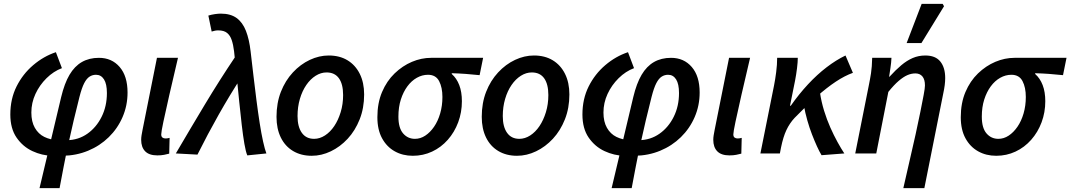

<svg xmlns="http://www.w3.org/2000/svg" viewBox="-20 -788 5497 986"><path d="M183 178 294 -289Q311 -360 337 -404Q363 -448 400.5 -469.5Q438 -491 488 -491Q554 -491 594.5 -444Q635 -397 635 -313Q635 -246 609.5 -187Q584 -128 538.5 -83.5Q493 -39 432.5 -14Q372 11 302 12L324 -68Q383 -69 429 -101.5Q475 -134 502 -188.5Q529 -243 529 -310Q529 -357 514 -380.5Q499 -404 473 -404Q455 -404 440 -394.5Q425 -385 412.5 -361Q400 -337 388 -290Q373 -232 358.5 -170Q344 -108 330.5 -46.5Q317 15 306 72.5Q295 130 286 178ZM248 12Q196 11 146.5 -12Q97 -35 65 -81.5Q33 -128 33 -200Q33 -280 65 -344Q97 -408 150.5 -453.5Q204 -499 267 -520L298 -438Q255 -422 219 -386.5Q183 -351 162 -305.5Q141 -260 141 -210Q141 -163 159 -131.5Q177 -100 207.5 -85Q238 -70 277 -68Z M788 10Q746 10 725.5 -11Q705 -32 705 -70Q705 -81 707 -93.5Q709 -106 712 -121L786 -491H894Q869 -385 849.5 -300Q830 -215 819 -162.5Q808 -110 808 -98Q808 -86 814.5 -81.5Q821 -77 829 -77Q834 -77 839 -77.5Q844 -78 851 -80L849 1Q838 4 823 7Q808 10 788 10Z M1250 10Q1242 -9 1235 -49.5Q1228 -90 1221.5 -146Q1215 -202 1208.5 -266Q1202 -330 1195.5 -396.5Q1189 -463 1182 -525Q1178 -558 1170 -582Q1162 -606 1146 -619Q1130 -632 1101 -632Q1091 -632 1084.5 -630.5Q1078 -629 1067 -626L1050 -708Q1066 -713 1083.5 -715.5Q1101 -718 1114 -718Q1164 -718 1195 -695.5Q1226 -673 1243 -629.5Q1260 -586 1267 -524Q1274 -464 1281.5 -400Q1289 -336 1297 -273.5Q1305 -211 1313.5 -156.5Q1322 -102 1331 -61.5Q1340 -21 1348 0ZM883 0Q958 -128 1032.5 -252Q1107 -376 1189 -498L1221 -394Q1159 -298 1103 -199Q1047 -100 994 6Z M1581 12Q1526 12 1485 -12.5Q1444 -37 1422 -82Q1400 -127 1400 -188Q1400 -259 1422.5 -316.5Q1445 -374 1484 -416Q1523 -458 1571 -480.5Q1619 -503 1668 -503Q1724 -503 1764.5 -478.5Q1805 -454 1827.5 -409Q1850 -364 1850 -303Q1850 -233 1827 -175Q1804 -117 1765.5 -75.5Q1727 -34 1679 -11Q1631 12 1581 12ZM1593 -75Q1622 -75 1649 -92.5Q1676 -110 1696.5 -140.5Q1717 -171 1729.5 -212Q1742 -253 1742 -300Q1742 -356 1720.5 -386Q1699 -416 1657 -416Q1628 -416 1601 -399Q1574 -382 1553 -351.5Q1532 -321 1520 -280Q1508 -239 1508 -192Q1508 -137 1530 -106Q1552 -75 1593 -75Z M2100 12Q2048 12 2007 -11Q1966 -34 1942 -78Q1918 -122 1918 -186Q1918 -259 1942 -315.5Q1966 -372 2006.5 -411Q2047 -450 2095.5 -470.5Q2144 -491 2194 -491H2461L2443 -402Q2405 -406 2371 -408.5Q2337 -411 2300 -412V-408Q2325 -386 2338.5 -351Q2352 -316 2352 -268Q2352 -211 2333 -160Q2314 -109 2279.5 -70Q2245 -31 2199 -9.5Q2153 12 2100 12ZM2111 -75Q2139 -75 2164 -91.5Q2189 -108 2209 -137Q2229 -166 2240.5 -205.5Q2252 -245 2252 -290Q2252 -339 2235 -371.5Q2218 -404 2178 -404Q2148 -404 2120.5 -388.5Q2093 -373 2072 -344.5Q2051 -316 2038.5 -277Q2026 -238 2026 -189Q2026 -131 2050 -103Q2074 -75 2111 -75Z M2635 12Q2580 12 2539 -12.5Q2498 -37 2476 -82Q2454 -127 2454 -188Q2454 -259 2476.5 -316.5Q2499 -374 2538 -416Q2577 -458 2625 -480.5Q2673 -503 2722 -503Q2778 -503 2818.5 -478.5Q2859 -454 2881.5 -409Q2904 -364 2904 -303Q2904 -233 2881 -175Q2858 -117 2819.5 -75.5Q2781 -34 2733 -11Q2685 12 2635 12ZM2647 -75Q2676 -75 2703 -92.5Q2730 -110 2750.5 -140.5Q2771 -171 2783.5 -212Q2796 -253 2796 -300Q2796 -356 2774.5 -386Q2753 -416 2711 -416Q2682 -416 2655 -399Q2628 -382 2607 -351.5Q2586 -321 2574 -280Q2562 -239 2562 -192Q2562 -137 2584 -106Q2606 -75 2647 -75Z M3121 178 3232 -289Q3249 -360 3275 -404Q3301 -448 3338.5 -469.5Q3376 -491 3426 -491Q3492 -491 3532.5 -444Q3573 -397 3573 -313Q3573 -246 3547.5 -187Q3522 -128 3476.5 -83.5Q3431 -39 3370.5 -14Q3310 11 3240 12L3262 -68Q3321 -69 3367 -101.5Q3413 -134 3440 -188.5Q3467 -243 3467 -310Q3467 -357 3452 -380.5Q3437 -404 3411 -404Q3393 -404 3378 -394.5Q3363 -385 3350.5 -361Q3338 -337 3326 -290Q3311 -232 3296.5 -170Q3282 -108 3268.5 -46.5Q3255 15 3244 72.5Q3233 130 3224 178ZM3186 12Q3134 11 3084.5 -12Q3035 -35 3003 -81.5Q2971 -128 2971 -200Q2971 -280 3003 -344Q3035 -408 3088.5 -453.5Q3142 -499 3205 -520L3236 -438Q3193 -422 3157 -386.5Q3121 -351 3100 -305.5Q3079 -260 3079 -210Q3079 -163 3097 -131.5Q3115 -100 3145.5 -85Q3176 -70 3215 -68Z M3726 10Q3684 10 3663.5 -11Q3643 -32 3643 -70Q3643 -81 3645 -93.5Q3647 -106 3650 -121L3724 -491H3832Q3807 -385 3787.5 -300Q3768 -215 3757 -162.5Q3746 -110 3746 -98Q3746 -86 3752.5 -81.5Q3759 -77 3767 -77Q3772 -77 3777 -77.5Q3782 -78 3789 -80L3787 1Q3776 4 3761 7Q3746 10 3726 10Z M3885 0 3955 -349Q3961 -379 3966 -417.5Q3971 -456 3971 -491H4077Q4077 -470 4073 -437.5Q4069 -405 4063 -374L4037 -245H4041Q4083 -305 4129.5 -355Q4176 -405 4225 -442.5Q4274 -480 4322 -503L4360 -414Q4318 -399 4272 -368.5Q4226 -338 4173.5 -291.5Q4121 -245 4060 -182Q4035 -155 4018.5 -120Q4002 -85 3991 -31L3985 0ZM4199 9Q4188 -9 4175.5 -36.5Q4163 -64 4150 -97.5Q4137 -131 4126 -169.5Q4115 -208 4108 -248L4191 -312Q4198 -265 4212 -219.5Q4226 -174 4244 -133.5Q4262 -93 4281 -58.5Q4300 -24 4316 0Z M4619 178Q4635 106 4651.5 36Q4668 -34 4682 -98Q4696 -162 4706.5 -214Q4717 -266 4723.5 -301Q4730 -336 4730 -349Q4730 -380 4717 -395.5Q4704 -411 4681 -411Q4660 -411 4639.5 -402Q4619 -393 4595 -372.5Q4571 -352 4542 -316L4480 0H4372L4442 -351Q4448 -380 4453 -412Q4458 -444 4459 -491H4558Q4557 -466 4553 -440.5Q4549 -415 4546 -394H4548Q4580 -429 4608.5 -453Q4637 -477 4667 -490Q4697 -503 4732 -503Q4784 -503 4809 -472Q4834 -441 4834 -387Q4834 -370 4831.5 -350.5Q4829 -331 4824 -308L4727 178ZM4636 -567 4713 -768H4821L4828 -756L4712 -567Z M5096 12Q5044 12 5003 -11Q4962 -34 4938 -78Q4914 -122 4914 -186Q4914 -259 4938 -315.5Q4962 -372 5002.5 -411Q5043 -450 5091.5 -470.5Q5140 -491 5190 -491H5457L5439 -402Q5401 -406 5367 -408.5Q5333 -411 5296 -412V-408Q5321 -386 5334.5 -351Q5348 -316 5348 -268Q5348 -211 5329 -160Q5310 -109 5275.5 -70Q5241 -31 5195 -9.5Q5149 12 5096 12ZM5107 -75Q5135 -75 5160 -91.5Q5185 -108 5205 -137Q5225 -166 5236.5 -205.5Q5248 -245 5248 -290Q5248 -339 5231 -371.5Q5214 -404 5174 -404Q5144 -404 5116.5 -388.5Q5089 -373 5068 -344.5Q5047 -316 5034.5 -277Q5022 -238 5022 -189Q5022 -131 5046 -103Q5070 -75 5107 -75Z"/></svg>

Font: Source Sans 3 SemiBold
Style: Italic
Weight: 600
Italic angle: -11°
Designer: Paul D. Hunt
Foundry: Adobe
Version: Version 3.046;hotconv 1.0.118;makeotfexe 2.5.65603